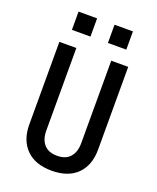

<svg xmlns="http://www.w3.org/2000/svg" viewBox="-170 -1039 940 1148"><g transform="rotate(20 300.0 -464.5)"><path d="M300 10Q195 10 138 -47.5Q81 -105 81 -204V-730H189V-205Q189 -149 217 -117Q245 -85 300 -85Q355 -85 383 -117Q411 -149 411 -205V-730H519V-204Q519 -104 462 -47Q405 10 300 10ZM127 -939H245V-823H127ZM356 -939H473V-823H356Z"/></g></svg>

Font: Tiny SemiBold
Style: Regular
Weight: 600
Designer: Philipp Nurullin, Konstantin Bulenkov
Foundry: JetBrains
Version: Version 2.251; ttfautohint (v1.8.4.7-5d5b)